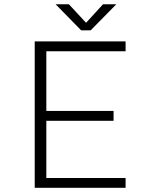

<svg xmlns="http://www.w3.org/2000/svg" viewBox="-20 -898 750 918"><path d="M536 -877.5 413.5 -753H368L246 -877.5H309.5L391.5 -789L472.5 -877.5ZM580.5 -653H201.5V-367.5H523V-320.5H201.5V-47H580.5V0H146V-700H580.5Z"/></svg>

Font: League Mono UltraLight
Style: Regular
Weight: 200
Width: 6
Designer: Tyler Finck
Foundry: The League of Moveable Type / Tyler Finck
Version: Version 2.210